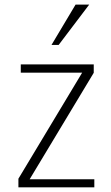

<svg xmlns="http://www.w3.org/2000/svg" viewBox="-20 -805 478 825"><path d="M59.1 0V-37.1L333 -492.7H69.3V-528.3H382.8V-492.2L107.4 -34.7H385.3V0ZM201.2 -611.8 304.7 -785.2H363.3L231.9 -611.8Z"/></svg>

Font: Comme Thin
Style: Regular
Weight: 250
Version: Version 1.000;gftools[0.9.27]